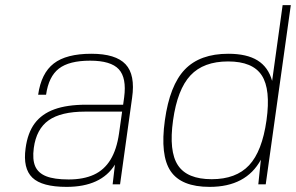

<svg xmlns="http://www.w3.org/2000/svg" viewBox="-20 -720 1156 750"><path d="M429 -77Q375 10 240 10Q144 10 106.5 -26Q69 -62 80 -141Q88 -201 115.5 -238Q143 -275 192.5 -293Q242 -311 317 -311H461L465 -340Q475 -416 444 -449.5Q413 -483 332 -483Q250 -483 210 -452Q170 -421 160 -350H129Q141 -434 190 -472Q239 -510 337 -510Q432 -510 470.5 -469Q509 -428 496 -338L449 0H420ZM457 -284H313Q218 -284 170 -250Q122 -216 112 -142Q106 -97 117.5 -70.5Q129 -44 160.5 -31.5Q192 -19 248 -19Q306 -19 346.5 -37.5Q387 -56 411.5 -96Q436 -136 445 -199Z M799 10Q688 10 646.5 -51.5Q605 -113 624 -250Q643 -387 702 -448.5Q761 -510 872 -510Q944 -510 986 -484Q1028 -458 1043 -404L1084 -700H1116L1018 0H989L999 -96Q941 10 799 10ZM807 -20Q902 -20 953 -74.5Q1004 -129 1021 -250Q1038 -371 1002.5 -425.5Q967 -480 871 -480Q775 -480 724 -425.5Q673 -371 656 -250Q639 -129 675 -74.5Q711 -20 807 -20Z"/></svg>

Font: Fivo Sans Thin
Style: Regular
Weight: 250
Foundry: Alexander Slobzheninov
Version: 1.0